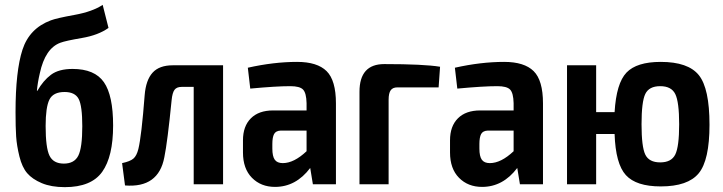

<svg xmlns="http://www.w3.org/2000/svg" viewBox="-20 -759 2977 791"><path d="M403 -739 427 -644Q385 -614 317.5 -602.5Q250 -591 229 -583Q166 -560 144 -457Q135 -419 132 -385H134Q158 -427 190 -451Q222 -475 279 -475Q370 -475 408 -420.5Q446 -366 446 -242Q446 -114 401 -51Q356 12 247 12Q191 12 152 -4.5Q113 -21 92 -45.5Q71 -70 60 -114.5Q49 -159 46.5 -197Q44 -235 44 -297Q44 -466 72.5 -554Q101 -642 189 -675Q212 -684 286.5 -697.5Q361 -711 403 -739ZM246 -380Q199 -380 183.5 -348.5Q168 -317 168 -240Q168 -150 184 -117.5Q200 -85 243 -85Q286 -85 302.5 -117.5Q319 -150 319 -239Q319 -323 304 -351.5Q289 -380 246 -380Z M899 -490V0H778V-401H728Q708 -401 699 -389Q690 -377 687 -346Q670 -174 657 -111Q633 16 495 5L483 -87Q516 -94 529.5 -105.5Q543 -117 550 -145Q563 -198 576 -367Q581 -429 608.5 -459.5Q636 -490 692 -490Z M1204 -504Q1287 -504 1325.5 -466Q1364 -428 1364 -333V0H1269L1258 -67Q1199 11 1113 11Q1055 11 1018 -26.5Q981 -64 981 -131V-181Q981 -239 1013.5 -271.5Q1046 -304 1105 -304H1243V-334Q1242 -376 1228.5 -390Q1215 -404 1176 -404Q1118 -404 1011 -394L1001 -480Q1108 -504 1204 -504ZM1145 -87Q1191 -87 1243 -136V-221H1136Q1116 -220 1109 -206.5Q1102 -193 1102 -166V-147Q1102 -115 1112 -101Q1122 -87 1145 -87Z M1563 -495Q1726 -495 1793 -484L1787 -399H1617Q1598 -399 1589.5 -387Q1581 -375 1581 -348V0H1461V-381Q1461 -495 1563 -495Z M2057 -504Q2140 -504 2178.5 -466Q2217 -428 2217 -333V0H2122L2111 -67Q2052 11 1966 11Q1908 11 1871 -26.5Q1834 -64 1834 -131V-181Q1834 -239 1866.5 -271.5Q1899 -304 1958 -304H2096V-334Q2095 -376 2081.5 -390Q2068 -404 2029 -404Q1971 -404 1864 -394L1854 -480Q1961 -504 2057 -504ZM1998 -87Q2044 -87 2096 -136V-221H1989Q1969 -220 1962 -206.5Q1955 -193 1955 -166V-147Q1955 -115 1965 -101Q1975 -87 1998 -87Z M2702 -504Q2815 -504 2859 -449.5Q2903 -395 2903 -245Q2903 -99 2858.5 -45Q2814 9 2702 9Q2601 9 2558.5 -37.5Q2516 -84 2512 -207H2436V0H2316V-490H2436V-297H2512Q2519 -416 2561 -460Q2603 -504 2702 -504ZM2638.5 -122Q2654 -90 2700 -90Q2746 -90 2762 -122.5Q2778 -155 2778 -247Q2778 -339 2762 -371.5Q2746 -404 2700 -404Q2654 -404 2638.5 -372Q2623 -340 2623 -247Q2623 -154 2638.5 -122Z"/></svg>

Font: Exo 2 Semi Bold Condensed
Style: Regular
Weight: 600
Width: 3
Designer: Natanael Gama
Version: Version 1.001;PS 001.001;hotconv 1.0.70;makeotf.lib2.5.58329